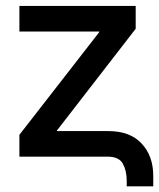

<svg xmlns="http://www.w3.org/2000/svg" viewBox="-20 -536 544 657"><path d="M413.6 101.6V82.5Q413.6 48.3 400.4 24.2Q387.2 0 347.7 0H46.4V-74.7L319.8 -426.3V-428.2H46.4V-515.6H444.3V-437.5L174.8 -89.4V-87.4H351.6Q424.8 -87.4 464.6 -44.9Q504.4 -2.4 504.4 65.9V101.6Z"/></svg>

Font: Inter Display Medium
Style: Regular
Weight: 500
Designer: Rasmus Andersson
Foundry: rsms
Version: Version 4.001;git-9221beed3